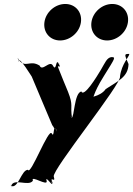

<svg xmlns="http://www.w3.org/2000/svg" viewBox="-20 -811 673 968"><path d="M309 -791C258 -791 211 -750 204 -699C197 -648 232 -607 283 -607C334 -607 381 -648 388 -699C395 -750 360 -791 309 -791ZM546 -791C495 -791 448 -750 441 -699C434 -648 469 -607 520 -607C571 -607 618 -648 625 -699C632 -750 597 -791 546 -791ZM488 -458C469 -426 403 -318 390 -350C353 -341 356 -218 340 -216C326 -248 356 -184 343 -216C333 -282 351 -277 323 -348C309 -380 290 -429 277 -461C261 -499 290 -454 278 -489C267 -522 290 -460 275 -491C261 -519 265 -446 247 -480C231 -510 193 -448 180 -480C130 -512 109 -464 74 -510C60 -542 84 -475 71 -507C80 -525 139 -425 140 -425C140 -425 259 -142 246 -174C236 -200 273 -123 263 -154C252 -187 278 -126 263 -157C247 -190 255 -111 241 -138C225 -169 134 77 121 45C87 45 72 144 35 126C21 94 49 160 36 128C47 83 124 132 146 100C132 68 224 133 215 100C206 69 251 138 241 110C227 78 257 140 244 108C229 72 263 117 251 79C241 46 598 -394 585 -426C593 -489 632 -525 632 -539C607 -539 605 -540 628 -488C626 -422 575 -403 513 -362C485 -321 418 -320 443 -320C459 -320 442 -329 504 -428C563 -523 565 -523 540 -523C518 -518 511 -497 488 -458Z"/></svg>

Font: Hussar Przerywany
Style: Obl
Weight: 400
Foundry: Cannot Into Space Fonts
Version: Version 0.982